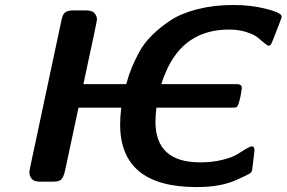

<svg xmlns="http://www.w3.org/2000/svg" viewBox="-20 -736 1161 778"><path d="M99.1 -37.1Q99.1 -42 103 -62L229 -653.8Q233.9 -679.7 245.4 -686.8Q256.8 -693.8 275.9 -693.8H329.1Q354 -693.8 363.5 -681.9Q373 -669.9 373 -657.2Q373 -650.4 317.9 -395H491.2Q492.2 -396 497.6 -415.5Q502.9 -435.1 514.4 -463.1Q525.9 -491.2 544.4 -525.6Q563 -560.1 595.9 -593Q628.9 -626 671.9 -654.1Q714.8 -682.1 781 -699Q847.2 -715.8 925.8 -715.8Q993.7 -715.8 1051.3 -701.9Q1108.9 -688 1119.1 -674.8L1121.1 -670.9V-666Q1120.1 -661.1 1100.6 -611.1Q1081.1 -561 1079.1 -558.1Q1075.2 -551.3 1068.8 -550.8Q1064 -550.8 1052 -560.8Q1040 -570.8 1024.9 -583.5Q1009.8 -596.2 978.3 -606.2Q946.8 -616.2 908.2 -616.2Q725.1 -616.2 651.9 -443.8Q640.6 -418.9 633.8 -395H939.9Q960 -395 960 -379.9Q960 -377.9 957.5 -362.1Q955.1 -346.2 950 -326.7Q944.8 -307.1 939 -301.8Q934.1 -299.8 920.9 -299.8H613.8Q609.9 -263.7 609.9 -243.2Q609.9 -78.1 791 -78.1Q839.8 -78.1 880.4 -88.1Q920.9 -98.1 940.9 -110.6Q960.9 -123 977.5 -133.1Q994.1 -143.1 1000 -143.1Q1011.2 -143.1 1011.2 -126Q1011.2 -123 1002 -48.8Q1000 -37.6 991 -32.2Q981.9 -26.9 944.8 -9.8Q877 22.5 775.9 22Q466.8 22 466.8 -231.9Q466.8 -259.8 471.2 -299.8H297.9V-298.8L244.1 -46.9Q237.3 -16.1 227.1 -7.8Q217.3 0 196.8 0H141.1Q118.2 0 108.6 -11.5Q99.1 -22.9 99.1 -37.1Z"/></svg>

Font: CMU Sans Serif
Style: BoldOblique
Weight: 700
Italic angle: -12°
Version: Version 0.7.0